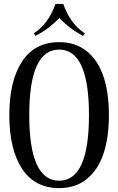

<svg xmlns="http://www.w3.org/2000/svg" viewBox="-20 -946 606 984"><path d="M304.2 -925.8Q339.8 -823.7 415 -774.9L405.8 -762.2Q338.4 -796.9 284.2 -854Q230.5 -797.4 162.1 -762.2L152.8 -774.9Q229 -824.2 264.2 -925.8ZM283.2 18.1Q158.2 18.1 93 -81.3Q27.8 -180.7 27.8 -356Q27.8 -531.2 93 -630.6Q158.2 -730 283.2 -730Q366.7 -730 424.3 -683.8Q481.9 -637.7 510 -554.7Q538.1 -471.7 538.1 -356Q538.1 -240.2 510 -157.2Q481.9 -74.2 424.3 -28.1Q366.7 18.1 283.2 18.1ZM283.2 -20Q436 -20 436 -356Q436 -691.9 283.2 -691.9Q129.9 -691.9 129.9 -356Q129.9 -20 283.2 -20Z"/></svg>

Font: New Heterodox Mono
Style: Book
Weight: 400
Designer: Hao Chi Kiang <hello@hckiang.com>, Alexey Kryukov <alexios@thessalonica.org.ru>
Version: Version 0.0.3